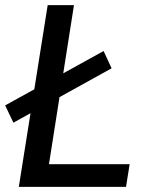

<svg xmlns="http://www.w3.org/2000/svg" viewBox="-22 -725 574 745"><path d="M51 0 163 -705H265L168 -88H481L467 0ZM30 -249 -2 -316 380 -527 411 -460Z"/></svg>

Font: Nunito Sans 10pt SemiCondensed SemiBold
Style: Italic
Weight: 600
Width: 4
Italic angle: -9°
Designer: Vernon Adams
Foundry: Vernon Adams
Version: Version 3.101;gftools[0.9.27]